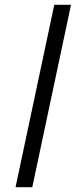

<svg xmlns="http://www.w3.org/2000/svg" viewBox="-20 -783 317 803"><path d="M45 0H115L277 -763H207Z"/></svg>

Font: Noto Sans ExtraCondensed
Style: Italic
Weight: 400
Width: 2
Italic angle: -12°
Designer: Monotype Design Team
Foundry: Monotype Imaging Inc.
Version: Version 2.013